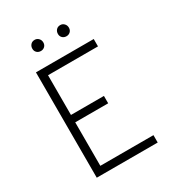

<svg xmlns="http://www.w3.org/2000/svg" viewBox="-204 -986 1008 1105"><g transform="rotate(-30 300.5 -433.0)"><path d="M111 0V-700H495V-651H163V-387H382V-338H163V-49H516V0ZM198 -792Q182 -792 171.5 -802Q161 -812 161 -828Q161 -844 171 -855Q181 -866 198 -866Q213 -866 223.5 -855Q234 -844 234 -828Q234 -812 223.5 -802Q213 -792 198 -792ZM368 -792Q352 -792 341.5 -802Q331 -812 331 -828Q331 -844 341 -855Q351 -866 368 -866Q383 -866 393.5 -855Q404 -844 404 -828Q404 -812 393.5 -802Q383 -792 368 -792Z"/></g></svg>

Font: Transpass ExtraLight
Style: Regular
Weight: 200
Designer: Delve Withrington
Foundry: Delve Fonts
Version: Version 1.001;December 18, 2019;FontCreator 12.0.0.2547 64-b